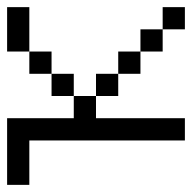

<svg xmlns="http://www.w3.org/2000/svg" viewBox="-20 -520 540 540"><g transform="rotate(-90 250.0 -250.0)"><path d="M500 0V-62.5H437.5V0ZM500 -437.5V-500H375V-437.5H312.5V-375H250V-312.5H187.5V-500H0V-437.5H125V0H187.5Q187.5 0 187.5 -250H250V-187.5H312.5V-125H375V-62.5H437.5V-125H375V-187.5H312.5V-250H250V-312.5H312.5V-375H375V-437.5Z"/></g></svg>

Font: BFUnifontExMono
Style: Regular
Weight: 500
Version: Version 15.0.06